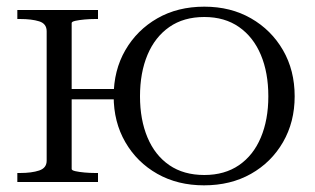

<svg xmlns="http://www.w3.org/2000/svg" viewBox="-20 -546 945 576"><path d="M120 -64V-452Q120 -475 97.5 -482Q75 -489 40 -489H32V-516H274V-489H266Q250 -489 233.5 -487.5Q217 -486 206 -483.5Q195 -481 195 -477V-39Q195 -35 206 -32.5Q217 -30 233.5 -28.5Q250 -27 266 -27H274V0H32V-27H40Q75 -27 97.5 -34.5Q120 -42 120 -64ZM162 -248V-279H360V-248ZM864 -257Q864 -180 829 -119.5Q794 -59 733 -24.5Q672 10 592 10Q513 10 452 -24.5Q391 -59 356 -119.5Q321 -180 321 -257Q321 -335 356 -395.5Q391 -456 452 -491Q513 -526 593 -526Q672 -526 733 -491Q794 -456 829 -395.5Q864 -335 864 -257ZM400 -257Q400 -187 422.5 -133.5Q445 -80 488 -50.5Q531 -21 593 -21Q654 -21 697 -50.5Q740 -80 762.5 -133.5Q785 -187 785 -257Q785 -328 762.5 -381.5Q740 -435 697 -465Q654 -495 593 -495Q531 -495 488 -465Q445 -435 422.5 -381.5Q400 -328 400 -257Z"/></svg>

Font: Roboto Serif 120pt Expanded Light
Style: Regular
Weight: 300
Width: 7
Designer: Greg Gazdowicz
Foundry: Commercial Type
Version: Version 1.008